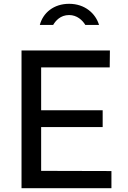

<svg xmlns="http://www.w3.org/2000/svg" viewBox="-20 -988 671 1008"><path d="M500 -857C482 -917 426 -968 343 -968C262 -968 206 -921 189 -857H259C272 -879 297 -909 343 -909C384 -909 413 -882 428 -857ZM93 0H565V-90L196 -91V-321H519V-409H196V-634H556L557 -723H93Z"/></svg>

Font: United Sans Medium
Style: Regular
Weight: 500
Designer: Pablo Impallari, Rodrigo Fuenzalida (Modified by Dan O. Williams)
Version: Version 1.000;PS 001.000;hotconv 1.0.88;makeotf.lib2.5.64775